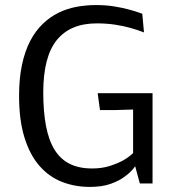

<svg xmlns="http://www.w3.org/2000/svg" viewBox="-20 -735 692 767"><path d="M538.6 -2 520 -70.8Q503.9 -47.9 478.5 -29.8Q457 -13.2 422.4 -0.7Q387.7 11.7 338.9 11.7Q279.3 11.7 227.5 -8.5Q175.8 -28.8 137.7 -72.3Q99.6 -115.7 77.9 -185.1Q56.2 -254.4 56.2 -352.1Q56.2 -421.9 67.9 -476.6Q79.6 -531.2 100.6 -571.3Q121.6 -611.3 150.4 -639.2Q179.2 -667 213.4 -683.8Q247.6 -700.7 285.9 -707.8Q324.2 -714.8 364.3 -714.8Q402.3 -714.8 435.5 -709.5Q468.8 -704.1 494.1 -697.3Q523.4 -689.5 548.3 -680.2L555.2 -605.5Q530.8 -615.2 501 -623.5Q475.6 -630.9 441.2 -636.2Q406.7 -641.6 366.7 -641.6Q313.5 -641.6 273.4 -624.8Q233.4 -607.9 206.5 -574.5Q179.7 -541 166.3 -489Q152.8 -437 152.8 -365.7Q152.8 -290 163.6 -232.7Q174.3 -175.3 197.8 -137.2Q221.2 -99.1 258.3 -80.6Q295.4 -62 347.7 -62Q387.2 -62 417.7 -71.8Q448.2 -81.5 469.2 -92.8Q493.7 -106 511.7 -123.5V-297.4L440.9 -295.4H379.4L370.1 -362.8H589.4V-2Z"/></svg>

Font: Mako
Style: Regular
Weight: 400
Designer: vernon adams
Foundry: vernon adams
Version: Version 1.000